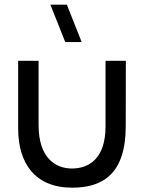

<svg xmlns="http://www.w3.org/2000/svg" viewBox="-20 -808 644 846"><path d="M298 19C432 19 534 -41 534 -252L534.5 -540H445V-251.5C445 -107.5 371 -66 297.5 -65.5C223.5 -65.5 150 -113 150 -257V-540H60V-241.5C60 -89 134 19 298 19ZM202 -787.5 267.5 -622.5H340L274.5 -787.5Z"/></svg>

Font: Eudonet Medium
Style: Regular
Weight: 500
Designer: Mikhail Sharanda
Foundry: Mikhail Sharanda
Version: Version 4.503;Glyphs 3.1.2 (3151)